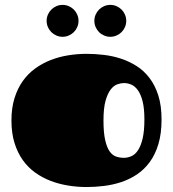

<svg xmlns="http://www.w3.org/2000/svg" viewBox="-20 -733 694 770"><path d="M327.1 17.1Q290.5 17.1 253.9 11.2Q217.3 5.4 183.8 -7.3Q150.4 -20 121.6 -40.5Q92.8 -61 71.5 -90.8Q50.3 -120.6 38.1 -159.9Q25.9 -199.2 25.9 -250Q25.9 -299.8 38.1 -339.1Q50.3 -378.4 71.5 -408.2Q92.8 -438 121.6 -458.7Q150.4 -479.5 183.8 -492.4Q217.3 -505.4 253.9 -511.2Q290.5 -517.1 327.1 -517.1Q360.8 -517.1 396.2 -512.9Q431.6 -508.8 465.1 -497.8Q498.5 -486.8 528.1 -468Q557.6 -449.2 579.8 -419.9Q602.1 -390.6 615 -349.9Q627.9 -309.1 627.9 -253.9Q627.9 -197.3 615.2 -155Q602.5 -112.8 580.3 -82.8Q558.1 -52.7 528.8 -33.2Q499.5 -13.7 466.1 -2.7Q432.6 8.3 397 12.7Q361.3 17.1 327.1 17.1ZM477.1 -100.1Q492.2 -100.1 507.1 -106.7Q522 -113.3 533.4 -130.4Q544.9 -147.5 552 -177.5Q559.1 -207.5 559.1 -253.9Q559.1 -297.9 552 -326.2Q544.9 -354.5 533.2 -370.8Q521.5 -387.2 506.8 -393.6Q492.2 -399.9 477.1 -399.9Q465.3 -399.9 450.9 -395Q436.5 -390.1 424.1 -374.3Q411.6 -358.4 403.3 -328.9Q395 -299.3 395 -250Q395 -200.7 401.9 -170.9Q408.7 -141.1 419.9 -125.5Q431.2 -109.9 446 -105Q460.9 -100.1 477.1 -100.1ZM167 -649.4Q167 -662.6 172.1 -674.3Q177.2 -686 185.8 -694.6Q194.3 -703.1 206.1 -708.3Q217.8 -713.4 231 -713.4Q244.1 -713.4 255.9 -708.3Q267.6 -703.1 276.1 -694.6Q284.7 -686 289.8 -674.3Q294.9 -662.6 294.9 -649.4Q294.9 -636.2 289.8 -624.5Q284.7 -612.8 276.1 -604.2Q267.6 -595.7 255.9 -590.6Q244.1 -585.4 231 -585.4Q217.8 -585.4 206.1 -590.6Q194.3 -595.7 185.8 -604.2Q177.2 -612.8 172.1 -624.5Q167 -636.2 167 -649.4ZM358.4 -649.4Q358.4 -662.6 363.5 -674.3Q368.7 -686 377.2 -694.6Q385.7 -703.1 397.5 -708.3Q409.2 -713.4 422.4 -713.4Q435.5 -713.4 447.3 -708.3Q459 -703.1 467.5 -694.6Q476.1 -686 481.2 -674.3Q486.3 -662.6 486.3 -649.4Q486.3 -636.2 481.2 -624.5Q476.1 -612.8 467.5 -604.2Q459 -595.7 447.3 -590.6Q435.5 -585.4 422.4 -585.4Q409.2 -585.4 397.5 -590.6Q385.7 -595.7 377.2 -604.2Q368.7 -612.8 363.5 -624.5Q358.4 -636.2 358.4 -649.4Z"/></svg>

Font: Fascinate Cyrillic
Style: Regular
Weight: 900
Designer: Denis Ignatov
Foundry: Astigmatic (AOETI)
Version: Version 1.00 November 30, 2018, initial release